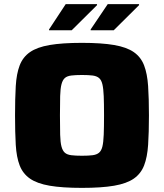

<svg xmlns="http://www.w3.org/2000/svg" viewBox="-20 -904 796 932"><path d="M378 8Q282 8 221 -2.5Q160 -13 125.5 -37Q91 -61 75.5 -101Q60 -141 56.5 -201Q53 -261 53 -344Q53 -426 56.5 -486Q60 -546 75.5 -586.5Q91 -627 125.5 -651Q160 -675 221 -685.5Q282 -696 378 -696Q473 -696 534 -685.5Q595 -675 629.5 -651Q664 -627 679.5 -586.5Q695 -546 699 -486Q703 -426 703 -344Q703 -261 699 -201Q695 -141 679.5 -101Q664 -61 629.5 -37Q595 -13 534 -2.5Q473 8 378 8ZM378 -148Q409 -148 429 -150.5Q449 -153 460.5 -162.5Q472 -172 477 -192.5Q482 -213 483.5 -250Q485 -287 485 -344Q485 -401 483.5 -437.5Q482 -474 477 -495Q472 -516 460.5 -525.5Q449 -535 429 -537.5Q409 -540 378 -540Q347 -540 326.5 -537.5Q306 -535 295 -525.5Q284 -516 278.5 -495Q273 -474 272 -437.5Q271 -401 271 -344Q271 -287 272 -250Q273 -213 278.5 -192.5Q284 -172 295 -162.5Q306 -153 326.5 -150.5Q347 -148 378 -148ZM218 -757V-761L299 -884H451V-879L328 -757ZM420 -757V-761L503 -884H655V-879L532 -757Z"/></svg>

Font: Saira SemiExpanded ExtraBold
Style: Regular
Weight: 800
Width: 6
Designer: Hector Gatti with collaboration of the Omnibus-Type team
Foundry: Omnibus-Type
Version: Version 1.101